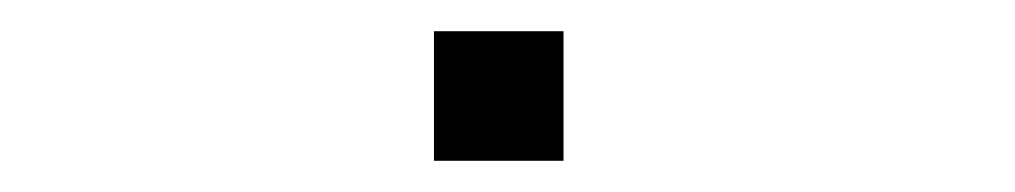

<svg xmlns="http://www.w3.org/2000/svg" viewBox="-20 -353 650 123"><path d="M258 -333V-250H341V-333Z"/></svg>

Font: Necto Mono
Style: Regular
Weight: 400
Designer: Marco Condello
Foundry: Collletttivo
Version: Version 1.300;Glyphs 3.2 (3217)